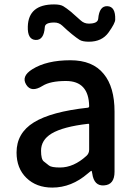

<svg xmlns="http://www.w3.org/2000/svg" viewBox="-20 -837 615 870"><path d="M217 13Q145 13 100 -30.5Q55 -74 55 -146Q55 -234 133.5 -282.5Q212 -331 378 -349Q384 -350 384 -356Q382 -470 279 -470Q208 -470 173 -448Q122 -416 99 -453Q75 -491 126 -523Q191 -564 299 -564Q400 -564 450 -502Q499 -443 499 -331V-59Q499 0 452 3Q406 7 398 -51L397 -56Q396 -63 394 -63Q392 -63 378 -51Q304 13 217 13ZM252 -78Q314 -78 372 -131Q384 -142 384 -159V-272Q384 -277 379 -276Q266 -263 214 -232Q166 -203 166 -154Q166 -115 178.5 -105.5Q191 -96 202 -87Q213 -78 252 -78ZM383 -648Q354 -648 340.5 -656.5Q327 -665 306 -682Q285 -699 262 -721Q247 -735 226 -735Q184 -735 183 -714Q179 -654 141 -656Q104 -658 106 -717Q109 -817 225 -817Q253 -817 266.5 -809Q280 -801 301 -784Q322 -766 345 -745Q361 -730 382 -730Q423 -730 425 -752Q430 -811 467 -809Q504 -807 502 -748Q502 -732 472 -690Q442 -648 383 -648Z"/></svg>

Font: Resource Han Rounded JP Medium
Style: Regular
Weight: 500
Designer: Cyano Hao (round all glyphs); Ryoko NISHIZUKA 西塚涼子 (kana, bopomofo & ideographs); Paul D. Hunt (Latin, Greek & Cyrillic)
Foundry: Cyano Hao
Version: 0.990